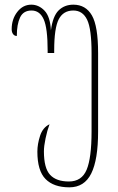

<svg xmlns="http://www.w3.org/2000/svg" viewBox="-20 -562 505 822"><path d="M140 87Q140 55 151.5 19.5Q163 -16 192 -30Q182 -3 175 30.5Q168 64 168 86Q168 158 194.5 186.5Q221 215 275 215Q330 215 351 164.5Q372 114 372 1V-335Q372 -438 353 -477.5Q334 -517 294 -517Q251 -517 231.5 -479.5Q212 -442 212 -346V-335H184V-345Q184 -442 167 -479.5Q150 -517 115 -517Q80 -517 66 -487.5Q52 -458 52 -408Q42 -408 36 -416Q30 -424 30 -437Q30 -480 54 -511Q78 -542 114 -542Q146 -542 170.5 -516.5Q195 -491 198 -432Q206 -493 231 -517.5Q256 -542 294 -542Q347 -542 373.5 -496Q400 -450 400 -335V1Q400 122 370.5 181Q341 240 277 240Q210 240 175 204.5Q140 169 140 87Z"/></svg>

Font: Noto Serif Georgian Thin Cond
Style: Regular
Weight: 250
Width: 3
Designer: Monotype Design team
Foundry: Monotype Imaging Inc.
Version: Version 1.000